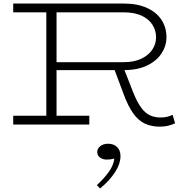

<svg xmlns="http://www.w3.org/2000/svg" viewBox="-20 -706 1111 1090"><path d="M285 -308V-353H681Q741 -353 782 -372.5Q823 -392 844.5 -424Q866 -456 866 -494Q866 -533 845.5 -565.5Q825 -598 784 -617Q743 -636 681 -636H55V-686H680Q760 -686 814.5 -661Q869 -636 897 -593Q925 -550 925 -495Q925 -446 897.5 -403.5Q870 -361 816 -334.5Q762 -308 682 -308ZM55 1V-49H487V1ZM243 -28V-658H301V-28ZM887 13Q840 13 803 -4Q766 -21 736.5 -62Q707 -103 681 -174L627 -318L680 -325L736 -182Q758 -127 781 -95.5Q804 -64 831 -51.5Q858 -39 891 -39Q915 -39 931 -43.5Q947 -48 960 -54L974 -6Q960 1 937.5 7Q915 13 887 13ZM664 180Q664 224 632.5 272.5Q601 321 548 364L530 345Q573 305 599 268Q625 231 629 194Q619 197 609 198.5Q599 200 586 200Q564 200 548 188.5Q532 177 532 157Q532 137 549.5 123.5Q567 110 594 110Q626 110 645 129Q664 148 664 180Z"/></svg>

Font: BioRhyme SemiExpanded Light
Style: Regular
Weight: 300
Width: 6
Designer: Aoife Mooney
Foundry: Aoife Mooney Type
Version: Version 1.600;gftools[0.9.33]